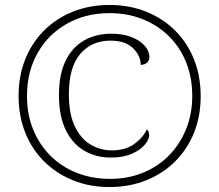

<svg xmlns="http://www.w3.org/2000/svg" viewBox="-20 -745 885 775"><path d="M422 10Q342 10 275 -17Q208 -44 158.5 -93Q109 -142 82 -209.5Q55 -277 55 -358Q55 -439 82 -506Q109 -573 158 -622Q207 -671 274.5 -698Q342 -725 422 -725Q502 -725 569.5 -698Q637 -671 686.5 -622Q736 -573 763 -505.5Q790 -438 790 -357Q790 -276 763 -209Q736 -142 686.5 -93Q637 -44 569.5 -17Q502 10 422 10ZM427 -109Q368 -109 320.5 -136.5Q273 -164 245.5 -220Q218 -276 218 -361Q218 -445 245 -500Q272 -555 320 -582Q368 -609 429 -609Q476 -609 510.5 -595.5Q545 -582 564 -560.5Q583 -539 583 -514Q583 -502 574.5 -493Q566 -484 548 -483Q548 -520 517 -550.5Q486 -581 426 -581Q350 -581 304 -527.5Q258 -474 258 -364Q258 -286 281.5 -236Q305 -186 344.5 -162Q384 -138 432 -138Q486 -138 521.5 -163.5Q557 -189 573 -223Q582 -214 582 -199Q582 -182 564 -160.5Q546 -139 511.5 -124Q477 -109 427 -109ZM424 -23Q496 -23 556.5 -47.5Q617 -72 661.5 -117Q706 -162 731 -223.5Q756 -285 756 -358Q756 -432 731.5 -493Q707 -554 662 -598.5Q617 -643 556 -667.5Q495 -692 422 -692Q326 -692 250.5 -649.5Q175 -607 132 -531.5Q89 -456 89 -358Q89 -282 114.5 -220.5Q140 -159 185.5 -114.5Q231 -70 292 -46.5Q353 -23 424 -23Z"/></svg>

Font: Noto Serif Gujarati ExtraLight
Style: Regular
Weight: 250
Version: Version 2.102